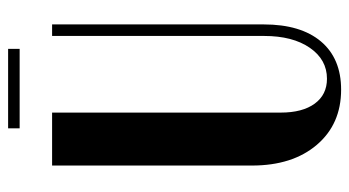

<svg xmlns="http://www.w3.org/2000/svg" viewBox="-213 -634 857 471"><g transform="rotate(-90 215.5 -398.5)"><path d="M331.1 -807.1V-778.8H136.2V-807.1ZM44.9 -699.2H174.8V-138.2Q174.8 -85 196.8 -54.9Q218.8 -24.9 257.8 -24.9Q304.7 -24.9 333.7 -66.9Q362.8 -108.9 362.8 -179.2V-699.2H391.1V-180.2Q391.1 -89.4 349.4 -39.8Q307.6 9.8 231 9.8Q146.5 9.8 95.7 -49.8Q44.9 -109.4 44.9 -209Z"/></g></svg>

Font: Moniqa Black Heading
Style: Regular
Weight: 900
Designer: Rajesh Rajput
Foundry: Rajesh Rajput
Version: Version 1.000